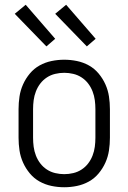

<svg xmlns="http://www.w3.org/2000/svg" viewBox="-20 -779 540 807"><path d="M250 8Q223 8 196.5 2.5Q170 -3 146.5 -16Q123 -29 105.5 -50Q88 -71 77 -95.5Q66 -120 62 -146.5Q58 -173 58 -200V-320Q58 -347 62 -373.5Q66 -400 77 -424.5Q88 -449 105.5 -470Q123 -491 146.5 -504Q170 -517 196.5 -522.5Q223 -528 250 -528Q277 -528 303.5 -522.5Q330 -517 353.5 -504Q377 -491 394.5 -470Q412 -449 423 -424.5Q434 -400 438 -373.5Q442 -347 442 -320V-200Q442 -173 438 -146.5Q434 -120 423 -95.5Q412 -71 394.5 -50Q377 -29 353.5 -16Q330 -3 303.5 2.5Q277 8 250 8ZM250 -47Q269 -47 288 -51.5Q307 -56 323 -66.5Q339 -77 350.5 -92Q362 -107 369 -125Q376 -143 378.5 -162Q381 -181 381 -200V-320Q381 -339 378.5 -358Q376 -377 369 -395Q362 -413 350.5 -428Q339 -443 323 -453.5Q307 -464 288 -468.5Q269 -473 250 -473Q231 -473 212 -468.5Q193 -464 177 -453.5Q161 -443 149.5 -428Q138 -413 131 -395Q124 -377 121.5 -358Q119 -339 119 -320V-200Q119 -181 121.5 -162Q124 -143 131 -125Q138 -107 149.5 -92Q161 -77 177 -66.5Q193 -56 212 -51.5Q231 -47 250 -47ZM345 -584 212 -721 258 -759 382 -616ZM175 -584 42 -721 88 -759 212 -616Z"/></svg>

Font: Iosevka Term Curly Light
Style: Regular
Weight: 300
Designer: Belleve Invis
Foundry: Belleve Invis
Version: Version 32.3.0